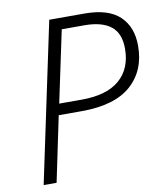

<svg xmlns="http://www.w3.org/2000/svg" viewBox="-81 -781 725 847"><g transform="rotate(-10 281.5 -357.0)"><path d="M46 0 197 -714H355Q461 -714 512 -666Q563 -618 563 -533Q563 -422 489.5 -357Q416 -292 268 -292H165L104 0ZM277 -342Q389 -342 446.5 -391.5Q504 -441 504 -531Q504 -600 463.5 -631.5Q423 -663 346 -663H244L176 -342Z"/></g></svg>

Font: Noto Sans Light
Style: Italic
Weight: 300
Italic angle: -12°
Designer: Monotype Design Team
Foundry: Monotype Imaging Inc.
Version: Version 2.013; ttfautohint (v1.8.4.7-5d5b)